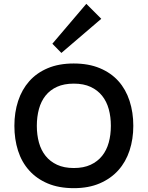

<svg xmlns="http://www.w3.org/2000/svg" viewBox="-20 -971 770 1001"><path d="M508 -873 300 -695 253 -743 430 -951ZM675 -315Q675 -246 655.5 -186.5Q636 -127 597 -83.5Q558 -40 500 -15Q442 10 365 10Q287 10 229 -14.5Q171 -39 132 -82.5Q93 -126 74 -185.5Q55 -245 55 -315Q55 -385 74.5 -444.5Q94 -504 132.5 -547.5Q171 -591 229 -615.5Q287 -640 364 -640Q442 -640 500.5 -615.5Q559 -591 597.5 -548Q636 -505 655.5 -445Q675 -385 675 -315ZM558 -315Q558 -362 547 -402Q536 -442 512.5 -471.5Q489 -501 452.5 -518Q416 -535 365 -535Q314 -535 277.5 -518.5Q241 -502 217.5 -472.5Q194 -443 183 -402.5Q172 -362 172 -315Q172 -268 183 -228Q194 -188 217.5 -158.5Q241 -129 277.5 -112Q314 -95 365 -95Q416 -95 452.5 -112Q489 -129 512.5 -158.5Q536 -188 547 -228Q558 -268 558 -315Z"/></svg>

Font: TypoPRO Sinkin Sans
Style: 500 Medium
Weight: 500
Designer: Keith Bates
Foundry: K-Type
Version: Sinkin Sans (version 1.0)  by Keith Bates   •   © 2014   www